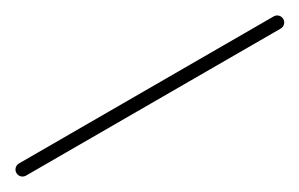

<svg xmlns="http://www.w3.org/2000/svg" viewBox="-6 -205 639 410"><g transform="rotate(-30 314.0 0.0)"><path d="M0 -15C-8.3 -15 -15 -8.3 -15 0C-15 8.3 -8.3 15 0 15C209.3 15 418.7 15 628 15C636.3 15 643 8.3 643 0C643 -8.3 636.3 -15 628 -15C418.7 -15 209.3 -15 0 -15Z"/></g></svg>

Font: FRB American Cursive Just Baseline
Style: Italic
Weight: 400
Italic angle: -25°
Version: Version 2.0;Modular Font Editor K font №1